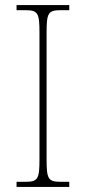

<svg xmlns="http://www.w3.org/2000/svg" viewBox="-20 -734 339 754"><path d="M45 0H252V-20H219C169 -20 163 -31 163 -108V-606C163 -683 169 -694 219 -694H252V-714H45V-694H79C129 -694 135 -683 135 -606V-108C135 -31 129 -20 79 -20H45Z"/></svg>

Font: Noto Serif Sinhala SemiCondensed Thin
Style: Regular
Weight: 100
Width: 4
Designer: Jelle Bosma - Monotype Design Team
Foundry: Monotype Imaging Inc.
Version: Version 2.007